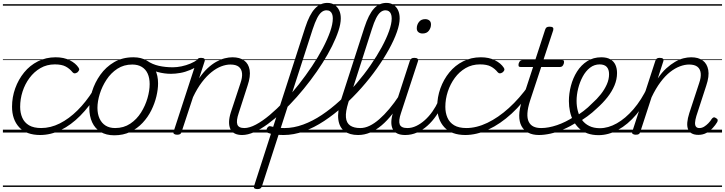

<svg xmlns="http://www.w3.org/2000/svg" viewBox="-20 -914 4999 1324"><path d="M258 17Q161 17 112 -36.5Q63 -90 63 -178Q63 -244 85 -305Q107 -366 146.5 -414.5Q186 -463 241.5 -491Q297 -519 364 -519Q420 -519 461 -498.5Q502 -478 522 -447Q528 -438 525.5 -431Q523 -424 514 -415Q503 -408 495 -408Q487 -408 480 -416Q461 -440 433.5 -455Q406 -470 358 -470Q303 -470 259 -444.5Q215 -419 183.5 -376.5Q152 -334 135.5 -282.5Q119 -231 119 -177Q119 -136 133.5 -102.5Q148 -69 180 -50Q212 -31 265 -31Q275 -31 279.5 -23.5Q284 -16 283 -6.5Q282 3 275.5 10Q269 17 258 17ZM0 365H524V375H0ZM0 -20H524V0H0ZM0 -505H524V-500H0ZM0 -885H524V-875H0Z M256 17Q247 17 242.5 10Q238 3 238.5 -6.5Q239 -16 245.5 -23.5Q252 -31 263 -31Q329 -31 392.5 -63Q456 -95 514.5 -153Q573 -211 622 -289Q628 -297 637 -295Q646 -293 652 -285.5Q658 -278 651 -268Q597 -180 533.5 -116Q470 -52 400 -17.5Q330 17 256 17ZM524 365V375ZM524 -20V0ZM524 -505V-500ZM524 -885V-875Z M768 19Q712 19 673.5 -4.5Q635 -28 615.5 -70.5Q596 -113 596 -168Q596 -223 615 -284Q634 -345 672 -398.5Q710 -452 767 -485.5Q824 -519 900 -519Q954 -519 992 -496.5Q1030 -474 1050 -433.5Q1070 -393 1070 -339Q1070 -298 1058.5 -249.5Q1047 -201 1023.5 -153.5Q1000 -106 963.5 -67Q927 -28 878.5 -4.5Q830 19 768 19ZM774 -31Q833 -31 878 -61Q923 -91 952.5 -138Q982 -185 997 -237Q1012 -289 1012 -334Q1012 -376 998.5 -406Q985 -436 958 -452.5Q931 -469 892 -469Q834 -469 789.5 -440Q745 -411 714.5 -364.5Q684 -318 668 -266.5Q652 -215 652 -170Q652 -128 666.5 -96.5Q681 -65 708 -48Q735 -31 774 -31ZM524 365H1125V375H524ZM524 -20H1125V0H524ZM524 -505H1125V-500H524ZM524 -885H1125V-875H524Z M1159 -405Q1113 -405 1067 -417.5Q1021 -430 976 -458Q968 -463 967.5 -470.5Q967 -478 971.5 -485Q976 -492 982.5 -495Q989 -498 996 -494Q1031 -470 1075.5 -460Q1120 -450 1172 -450Q1200 -450 1231.5 -456.5Q1263 -463 1293 -475.5Q1323 -488 1345 -505Q1353 -511 1359 -509Q1365 -507 1368 -500.5Q1371 -494 1370.5 -486Q1370 -478 1363 -473Q1328 -447 1292.5 -432Q1257 -417 1223 -411Q1189 -405 1159 -405ZM1126 365V375ZM1126 -20V0ZM1126 -505V-500ZM1126 -885V-875Z M1650 17Q1620 17 1599.5 7Q1579 -3 1569 -23.5Q1559 -44 1559.5 -73Q1560 -102 1572 -140L1638 -340Q1652 -380 1649 -409Q1646 -438 1626.5 -453.5Q1607 -469 1569 -469Q1539 -469 1506 -456.5Q1473 -444 1439 -417Q1405 -390 1372.5 -347.5Q1340 -305 1311 -244L1232 -4Q1229 6 1222.5 10.5Q1216 15 1201 15Q1189 15 1181 10Q1173 5 1177 -6L1336 -494Q1340 -506 1346.5 -510.5Q1353 -515 1366 -515Q1383 -515 1389 -509Q1395 -503 1391 -491L1353 -374Q1381 -415 1411 -443Q1441 -471 1471.5 -488Q1502 -505 1530 -512Q1558 -519 1583 -519Q1633 -519 1663.5 -497Q1694 -475 1701.5 -431.5Q1709 -388 1687 -323L1626 -134Q1608 -81 1616.5 -56Q1625 -31 1665 -31Q1674 -31 1678 -23.5Q1682 -16 1680.5 -7Q1679 2 1671.5 9.5Q1664 17 1650 17ZM1125 365H1796V375H1125ZM1125 -20H1796V0H1125ZM1125 -505H1796V-500H1125ZM1125 -885H1796V-875H1125Z M1650 17Q1637 17 1633.5 9.5Q1630 2 1633 -7Q1636 -16 1644.5 -23.5Q1653 -31 1665 -31Q1700 -31 1745 -55Q1790 -79 1839.5 -120.5Q1889 -162 1940.5 -216Q1992 -270 2040.5 -332Q2089 -394 2131.5 -457.5Q2174 -521 2206 -582Q2238 -643 2256.5 -695.5Q2275 -748 2275 -787Q2275 -799 2283 -805.5Q2291 -812 2302 -812Q2313 -812 2321.5 -805.5Q2330 -799 2330 -787Q2330 -750 2314 -701.5Q2298 -653 2270 -596.5Q2242 -540 2204 -480Q2166 -420 2121 -360.5Q2076 -301 2026.5 -245Q1977 -189 1926.5 -142Q1876 -95 1827 -59Q1778 -23 1733 -3Q1688 17 1650 17ZM1796 365V375ZM1796 -20V0ZM1796 -505V-500ZM1796 -885V-875Z M1755 390Q1743 390 1735.5 385.5Q1728 381 1732 369L2085 -725Q2114 -814 2151 -854Q2188 -894 2238 -894Q2266 -894 2286.5 -880.5Q2307 -867 2318.5 -843.5Q2330 -820 2330 -788Q2330 -776 2321.5 -769.5Q2313 -763 2302 -763Q2291 -763 2283 -769.5Q2275 -776 2275 -788Q2275 -805 2270 -817.5Q2265 -830 2255.5 -836.5Q2246 -843 2231 -843Q2213 -843 2197 -830Q2181 -817 2166.5 -788.5Q2152 -760 2136 -712L1786 371Q1782 381 1775.5 385.5Q1769 390 1755 390ZM1933 17Q1902 17 1873 13Q1844 9 1827 2Q1819 -1 1817.5 -9Q1816 -17 1820 -26.5Q1824 -36 1831 -41Q1838 -46 1847 -43Q1861 -39 1887 -35Q1913 -31 1939 -31Q1952 -31 1957 -23.5Q1962 -16 1961 -6.5Q1960 3 1953 10Q1946 17 1933 17ZM1796 365H2202V375H1796ZM1796 -20H2202V0H1796ZM1796 -505H2202V-500H1796ZM1796 -885H2202V-875H1796Z M1936 17Q1924 17 1919 10Q1914 3 1915 -6.5Q1916 -16 1923 -23.5Q1930 -31 1943 -31Q2005 -31 2070.5 -55Q2136 -79 2199.5 -121.5Q2263 -164 2323.5 -219.5Q2384 -275 2437.5 -337.5Q2491 -400 2535.5 -464.5Q2580 -529 2612.5 -589Q2645 -649 2663 -700Q2681 -751 2681 -786Q2681 -797 2689 -803Q2697 -809 2708 -809Q2719 -809 2727.5 -803Q2736 -797 2736 -786Q2736 -748 2717 -693.5Q2698 -639 2662.5 -574.5Q2627 -510 2579 -442Q2531 -374 2472.5 -308Q2414 -242 2349 -183.5Q2284 -125 2215 -79.5Q2146 -34 2075.5 -8.5Q2005 17 1936 17ZM2202 365V375ZM2202 -20V0ZM2202 -505V-500ZM2202 -885V-875Z M2449 17Q2391 17 2355.5 -9.5Q2320 -36 2313 -90Q2306 -144 2331 -223L2493 -725Q2522 -814 2558 -854Q2594 -894 2645 -894Q2673 -894 2693.5 -880.5Q2714 -867 2725 -843.5Q2736 -820 2736 -788Q2736 -776 2727.5 -769.5Q2719 -763 2708 -763Q2697 -763 2689 -769.5Q2681 -776 2681 -788Q2681 -805 2676 -817.5Q2671 -830 2661.5 -836.5Q2652 -843 2638 -843Q2620 -843 2604 -830Q2588 -817 2573.5 -788.5Q2559 -760 2544 -712L2382 -207Q2362 -143 2365.5 -104.5Q2369 -66 2394.5 -48.5Q2420 -31 2464 -31Q2474 -31 2478.5 -23.5Q2483 -16 2481 -7Q2479 2 2470.5 9.5Q2462 17 2449 17ZM2202 365H2596V375H2202ZM2202 -20H2596V0H2202ZM2202 -505H2596V-500H2202ZM2202 -885H2596V-875H2202Z M2450 17Q2439 17 2434.5 9.5Q2430 2 2431.5 -7Q2433 -16 2441.5 -23.5Q2450 -31 2465 -31Q2496 -31 2528.5 -46.5Q2561 -62 2595 -91.5Q2629 -121 2664 -162.5Q2699 -204 2734 -257Q2741 -268 2750 -266.5Q2759 -265 2763.5 -257Q2768 -249 2762 -239Q2725 -178 2687.5 -130Q2650 -82 2611.5 -49.5Q2573 -17 2532.5 0Q2492 17 2450 17ZM2596 365V375ZM2596 -20V0ZM2596 -505V-500ZM2596 -885V-875Z M2774 17Q2742 17 2720.5 7Q2699 -3 2688.5 -23.5Q2678 -44 2678.5 -73Q2679 -102 2691 -140L2806 -494Q2811 -506 2817.5 -510.5Q2824 -515 2837 -515Q2853 -515 2859.5 -509Q2866 -503 2862 -491L2745 -134Q2727 -81 2736.5 -56Q2746 -31 2789 -31Q2799 -31 2803 -23.5Q2807 -16 2805.5 -7Q2804 2 2796 9.5Q2788 17 2774 17ZM2894 -683Q2877 -683 2865.5 -692Q2854 -701 2854 -719Q2854 -743 2869 -762.5Q2884 -782 2912 -782Q2929 -782 2940.5 -773Q2952 -764 2952 -745Q2952 -722 2937.5 -702.5Q2923 -683 2894 -683ZM2596 365H2921V375H2596ZM2596 -20H2921V0H2596ZM2596 -505H2921V-500H2596ZM2596 -885H2921V-875H2596Z M2775 17Q2764 17 2759.5 9.5Q2755 2 2756.5 -7Q2758 -16 2766.5 -23.5Q2775 -31 2790 -31Q2820 -31 2850.5 -45.5Q2881 -60 2909.5 -85.5Q2938 -111 2962 -145Q2986 -179 3003 -217Q3008 -228 3016.5 -228Q3025 -228 3032 -220.5Q3039 -213 3035 -203Q3016 -157 2988.5 -117Q2961 -77 2927.5 -47Q2894 -17 2855.5 0Q2817 17 2775 17ZM2921 365V375ZM2921 -20V0ZM2921 -505V-500ZM2921 -885V-875Z M3190 17Q3093 17 3044 -36.5Q2995 -90 2995 -178Q2995 -244 3017 -305Q3039 -366 3078.5 -414.5Q3118 -463 3173.5 -491Q3229 -519 3296 -519Q3352 -519 3393 -498.5Q3434 -478 3454 -447Q3460 -438 3458 -431Q3456 -424 3446 -415Q3435 -408 3427 -408Q3419 -408 3412 -416Q3393 -440 3365.5 -455Q3338 -470 3290 -470Q3235 -470 3191 -444.5Q3147 -419 3116 -376.5Q3085 -334 3068 -282.5Q3051 -231 3051 -177Q3051 -136 3065.5 -102.5Q3080 -69 3112 -50Q3144 -31 3197 -31Q3207 -31 3211.5 -23.5Q3216 -16 3215 -6.5Q3214 3 3207.5 10Q3201 17 3190 17ZM2921 365H3456V375H2921ZM2921 -20H3456V0H2921ZM2921 -505H3456V-500H2921ZM2921 -885H3456V-875H2921Z M3188 17Q3179 17 3174.5 10Q3170 3 3170.5 -6.5Q3171 -16 3177.5 -23.5Q3184 -31 3195 -31Q3266 -31 3341 -67Q3416 -103 3489 -169Q3562 -235 3626 -325Q3632 -333 3641 -330.5Q3650 -328 3654.5 -320Q3659 -312 3652 -302Q3586 -202 3508 -130.5Q3430 -59 3348 -21Q3266 17 3188 17ZM3456 365V375ZM3456 -20V0ZM3456 -505V-500ZM3456 -885V-875Z M3697 17Q3653 17 3622.5 1Q3592 -15 3576 -45Q3560 -75 3560.5 -118.5Q3561 -162 3579 -217L3656 -452H3570Q3559 -452 3556.5 -458.5Q3554 -465 3557 -477Q3561 -489 3567.5 -494.5Q3574 -500 3584 -500H3671L3739 -709Q3743 -721 3749.5 -725.5Q3756 -730 3770 -730Q3787 -730 3792.5 -724Q3798 -718 3795 -706L3727 -500H3855Q3866 -500 3868.5 -494Q3871 -488 3868 -476Q3864 -463 3857.5 -457.5Q3851 -452 3841 -452H3712L3635 -219Q3619 -169 3617 -133Q3615 -97 3626 -74.5Q3637 -52 3658.5 -41.5Q3680 -31 3711 -31Q3721 -31 3725 -23.5Q3729 -16 3728 -7Q3727 2 3719 9.5Q3711 17 3697 17ZM3456 365H3844V375H3456ZM3456 -20H3844V0H3456ZM3456 -505H3844V-500H3456ZM3456 -885H3844V-875H3456Z M3696 17Q3684 17 3680 9.5Q3676 2 3679 -7Q3682 -16 3691 -23.5Q3700 -31 3712 -31Q3762 -31 3821 -51Q3880 -71 3940 -110Q3947 -115 3954 -111.5Q3961 -108 3965 -100.5Q3969 -93 3968 -84.5Q3967 -76 3960 -72Q3912 -42 3865.5 -22Q3819 -2 3776 7.5Q3733 17 3696 17ZM3843 365V375ZM3843 -20V0ZM3843 -505V-500ZM3843 -885V-875Z M3938 -105Q3972 -124 4004 -148.5Q4036 -173 4062 -200Q4097 -231 4123 -264Q4149 -297 4164.5 -332Q4180 -367 4180 -402Q4180 -435 4164 -452.5Q4148 -470 4114 -470Q4104 -470 4099.5 -477Q4095 -484 4096.5 -494Q4098 -504 4105.5 -511.5Q4113 -519 4126 -519Q4165 -519 4189 -505Q4213 -491 4224 -466.5Q4235 -442 4235 -410Q4235 -367 4217.5 -325Q4200 -283 4168.5 -243Q4137 -203 4095 -166Q4065 -137 4030 -111.5Q3995 -86 3958 -65ZM3844 365H4288V375H3844ZM3844 -20H4288V0H3844ZM3844 -505H4288V-500H3844ZM3844 -885H4288V-875H3844Z M4108 18Q4065 18 4031.5 6Q3998 -6 3974 -28.5Q3950 -51 3934 -80.5Q3918 -110 3910.5 -145Q3903 -180 3903 -217Q3903 -269 3917 -322.5Q3931 -376 3959 -420.5Q3987 -465 4029 -492Q4071 -519 4127 -519Q4136 -519 4140 -511.5Q4144 -504 4141.5 -494Q4139 -484 4132.5 -477Q4126 -470 4116 -470Q4078 -470 4048.5 -447Q4019 -424 3998.5 -386Q3978 -348 3967 -304Q3956 -260 3956 -218Q3956 -181 3965 -147.5Q3974 -114 3993 -87.5Q4012 -61 4043 -45.5Q4074 -30 4117 -30Q4174 -30 4233.5 -63.5Q4293 -97 4348 -160.5Q4403 -224 4446 -315Q4450 -323 4458.5 -323Q4467 -323 4472.5 -316.5Q4478 -310 4472 -294Q4428 -195 4368.5 -125Q4309 -55 4242 -18.5Q4175 18 4108 18ZM4288 365V375ZM4288 -20V0ZM4288 -505V-500ZM4288 -885V-875Z M4796 16Q4768 16 4750 6Q4732 -4 4724.5 -23.5Q4717 -43 4719.5 -70.5Q4722 -98 4733 -133L4801 -340Q4815 -380 4812 -409Q4809 -438 4789.5 -453.5Q4770 -469 4732 -469Q4702 -469 4668.5 -456.5Q4635 -444 4601 -417.5Q4567 -391 4534.5 -347.5Q4502 -304 4473 -243L4395 -4Q4392 6 4385.5 10.5Q4379 15 4364 15Q4352 15 4344 10Q4336 5 4340 -6L4499 -494Q4503 -506 4509.5 -510.5Q4516 -515 4529 -515Q4546 -515 4552 -509Q4558 -503 4554 -491L4516 -373Q4544 -415 4574.5 -442.5Q4605 -470 4635 -487.5Q4665 -505 4693 -512Q4721 -519 4746 -519Q4796 -519 4826 -497Q4856 -475 4864 -431.5Q4872 -388 4850 -323L4782 -114Q4774 -87 4773 -68.5Q4772 -50 4779.5 -40.5Q4787 -31 4803 -31Q4820 -31 4835.5 -40.5Q4851 -50 4865 -64.5Q4879 -79 4888 -94Q4893 -101 4900 -104Q4907 -107 4917 -100Q4928 -94 4929 -86.5Q4930 -79 4925 -71Q4914 -52 4895 -31.5Q4876 -11 4851.5 2.5Q4827 16 4796 16ZM4288 365H4959V375H4288ZM4288 -20H4959V0H4288ZM4288 -505H4959V-500H4288ZM4288 -885H4959V-875H4288Z"/></svg>

Font: Playwrite DK Loopet Guides
Style: Regular
Weight: 400
Designer: Veronika Burian, José Scaglione
Foundry: TypeTogether
Version: Version 1.003